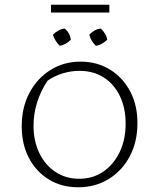

<svg xmlns="http://www.w3.org/2000/svg" viewBox="-20 -786 674 813"><path d="M311 7Q241 7 187 -26Q133 -59 102.5 -117Q72 -175 72 -252Q72 -331 104.5 -392.5Q137 -454 193.5 -489.5Q250 -525 321 -525Q391 -525 445.5 -491.5Q500 -458 531 -399.5Q562 -341 562 -265Q562 -186 530 -125Q498 -64 441 -28.5Q384 7 311 7ZM315 -29Q373 -29 417 -59Q461 -89 486.5 -141.5Q512 -194 512 -263Q512 -329 487.5 -379.5Q463 -430 419.5 -458Q376 -486 316 -486Q281 -486 246 -475.5Q211 -465 181 -444Q122 -354 122 -253Q122 -189 146.5 -138Q171 -87 215 -58Q259 -29 315 -29ZM196 -733V-766H443V-733ZM254 -665Q276 -647 280 -618Q272 -609 259 -601.5Q246 -594 233 -592Q223 -602 215.5 -614Q208 -626 204 -639Q214 -649 227 -656.5Q240 -664 254 -665ZM407 -665Q417 -656 424.5 -643.5Q432 -631 434 -618Q425 -609 412.5 -601.5Q400 -594 386 -592Q365 -612 358 -639Q367 -649 380 -656.5Q393 -664 407 -665Z"/></svg>

Font: Piazzolla SC ExtraLight
Style: Regular
Weight: 200
Designer: Juan Pablo del Peral
Foundry: Huerta Tipografica
Version: Version 1.330